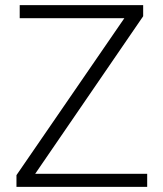

<svg xmlns="http://www.w3.org/2000/svg" viewBox="-20 -731 639 751"><path d="M555.7 -51.3V0H44.4V-45.9L466.3 -659.7H57.1V-710.9H540V-667.5L117.7 -51.3Z"/></svg>

Font: Vazirmatn RD ExtraLight
Style: Regular
Weight: 200
Designer: Saber Rastikerdar
Foundry: Saber Rastikerdar
Version: Version 32.102